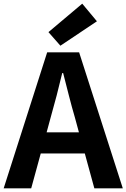

<svg xmlns="http://www.w3.org/2000/svg" viewBox="-24 -1026 689 1046"><path d="M252 -386C274 -463 296 -547 315 -628H320C341 -548 361 -463 384 -386L406 -305H230ZM-4 0H146L198 -190H438L490 0H645L407 -741H233ZM305 -777 504 -910 424 -1006 240 -851Z"/></svg>

Font: Source Han Sans CN
Style: Bold
Weight: 700
Designer: Ryoko NISHIZUKA 西塚涼子 (kana, bopomofo & ideographs); Paul D. Hunt (Latin, Greek & Cyrillic); Sandoll Communications 산돌커뮤니
Foundry: Adobe
Version: Version 2.001;hotconv 1.0.107;makeotfexe 2.5.65593